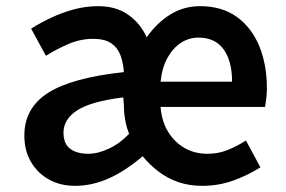

<svg xmlns="http://www.w3.org/2000/svg" viewBox="-20 -589 927 623"><path d="M224 14Q175 14 138 -7Q101 -28 80 -64.5Q59 -101 59 -149Q59 -239 136.5 -288Q214 -337 382 -355Q380 -385 371 -409.5Q362 -434 341 -448.5Q320 -463 282 -463Q242 -463 204 -447Q166 -431 129 -408L81 -496Q111 -515 146 -531.5Q181 -548 219.5 -558.5Q258 -569 299 -569Q356 -569 395.5 -541.5Q435 -514 456 -468Q490 -516 533.5 -542.5Q577 -569 629 -569Q700 -569 748 -534.5Q796 -500 821 -440Q846 -380 846 -302Q846 -284 844 -268.5Q842 -253 840 -242H501Q505 -194 526 -160.5Q547 -127 579.5 -108.5Q612 -90 653 -90Q688 -90 718 -102Q748 -114 778 -133L825 -46Q784 -20 736.5 -3Q689 14 636 14Q593 14 557.5 1.5Q522 -11 493.5 -33Q465 -55 443 -82Q385 -33 331.5 -9.5Q278 14 224 14ZM266 -90Q298 -90 334 -107Q370 -124 399 -155Q391 -174 386.5 -198.5Q382 -223 382 -247L380 -273Q275 -260 230.5 -231Q186 -202 186 -159Q186 -122 208 -106Q230 -90 266 -90ZM501 -324H733Q733 -391 705.5 -429Q678 -467 624 -467Q593 -467 567 -450Q541 -433 523.5 -401.5Q506 -370 501 -324Z"/></svg>

Font: Noto Sans TC Thin SemiBold
Style: Regular
Weight: 600
Version: Version 2.004-H2;hotconv 1.0.118;makeotfexe 2.5.65603